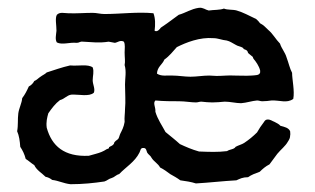

<svg xmlns="http://www.w3.org/2000/svg" viewBox="-20 -459 809 493"><path d="M733 -205C737 -225 730 -255 730 -272C724 -283 721 -298 716 -311C712 -325 703 -334 699 -347C688 -358 681 -372 669 -382C663 -388 656 -395 650 -398C648 -398 645 -403 644 -404C641 -407 638 -411 634 -412C619 -419 605 -427 588 -432C578 -435 564 -433 555 -437C545 -433 529 -434 516 -432C507 -434 502 -440 491 -439C470 -436 457 -426 439 -421L409 -399L393 -388C390 -384 384 -376 377 -380C379 -396 379 -412 374 -425C333 -429 290 -423 248 -423C238 -423 228 -426 218 -426C197 -426 175 -424 155 -425C145 -425 134 -429 126 -421C121 -412 125 -395 125 -380C124 -369 121 -358 126 -350C140 -343 159 -351 177 -349C184 -349 185 -353 193 -352C215 -351 234 -348 259 -352L275 -349C282 -350 289 -357 298 -352C302 -345 300 -334 300 -324C300 -312 302 -301 300 -292C305 -275 301 -258 301 -242C301 -220 303 -199 301 -179C301 -168 299 -157 300 -146C298 -133 293 -124 289 -116C287 -112 286 -106 284 -103C282 -100 277 -98 275 -95C273 -94 273 -90 272 -89C268 -84 264 -84 260 -81C260 -80 260 -78 259 -78C258 -77 256 -77 254 -76C245 -70 237 -67 226 -64L208 -59C145 -56 113 -84 100 -131C98 -146 101 -157 104 -168C113 -181 122 -193 134 -202C146 -205 151 -214 163 -216C183 -217 209 -210 221 -221C225 -231 218 -242 218 -253C218 -264 222 -275 218 -286C205 -295 182 -289 160 -291C138 -286 119 -279 100 -273C95 -268 89 -266 84 -262C79 -259 74 -253 68 -251C65 -245 60 -240 54 -237C49 -226 44 -216 37 -207C36 -194 29 -182 27 -168C25 -153 27 -137 24 -122C29 -111 31 -97 32 -82C38 -73 43 -63 46 -51C54 -46 60 -40 68 -35C74 -22 87 -15 97 -5C103 -4 109 -1 114 3C131 5 143 12 161 14C193 14 221 11 248 7C255 5 259 0 267 -2C274 -4 278 -10 286 -12C303 -30 326 -43 338 -67C341 -72 340 -80 349 -79C356 -79 356 -71 358 -67C361 -62 367 -59 369 -54C375 -44 386 -39 391 -29C401 -24 409 -18 417 -12C426 -7 435 -2 443 4C457 6 471 8 483 12C518 10 551 6 587 4C596 0 603 -4 617 -4C625 -10 636 -14 647 -18C654 -25 662 -32 672 -37L692 -64C701 -75 713 -84 719 -95C723 -101 725 -105 725 -111C726 -114 725 -118 725 -122C721 -131 711 -133 700 -136C696 -141 690 -143 685 -146C679 -148 674 -153 666 -152C662 -152 659 -148 658 -146C651 -137 645 -128 640 -119C630 -109 619 -100 607 -92C601 -88 592 -86 585 -82C581 -75 570 -76 563 -71C539 -68 517 -69 491 -70C473 -75 457 -82 442 -89C430 -100 417 -110 405 -120C396 -137 385 -152 379 -172C380 -184 372 -194 379 -201C400 -199 422 -199 440 -199C455 -199 471 -196 483 -196C488 -196 492 -198 497 -198C506 -197 516 -196 525 -196C536 -196 546 -197 557 -198C571 -198 586 -194 599 -194C613 -195 627 -200 640 -201C645 -201 649 -199 653 -199C662 -199 670 -200 677 -201C699 -202 716 -193 733 -205ZM631 -308C637 -301 645 -290 648 -278V-273C646 -265 636 -266 626 -265C611 -264 597 -265 582 -265C567 -266 552 -264 536 -264C530 -264 524 -265 517 -265C501 -265 485 -262 469 -262C454 -262 438 -265 423 -265C409 -266 395 -262 383 -270C384 -288 397 -293 402 -306C415 -315 424 -327 434 -338C458 -350 493 -364 528 -361C540 -361 550 -356 562 -355C571 -353 577 -348 585 -344C591 -340 598 -340 604 -336C605 -336 605 -333 606 -333C608 -332 613 -331 615 -328C616 -327 616 -324 618 -322L629 -313C630 -311 630 -309 631 -308Z"/></svg>

Font: FuturaRener
Style: Regular
Weight: 400
Designer: BSozoo
Foundry: BSozoo
Version: Version 1.0